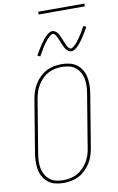

<svg xmlns="http://www.w3.org/2000/svg" viewBox="-115 -1159 756 1228"><g transform="rotate(-10 262.5 -545.5)"><path d="M196 8Q169 8 143.5 2Q118 -4 98 -19Q78 -34 65 -55.5Q52 -77 47 -102.5Q42 -128 42.5 -154.5Q43 -181 47 -208L104 -553Q108 -578 116.5 -602.5Q125 -627 138.5 -649Q152 -671 171.5 -690Q191 -709 214 -721Q237 -733 262.5 -738Q288 -743 313 -743Q340 -743 365.5 -737Q391 -731 411 -716Q431 -701 444 -679.5Q457 -658 462 -632.5Q467 -607 466.5 -580.5Q466 -554 462 -527L405 -182Q401 -157 393 -132.5Q385 -108 371 -86Q357 -64 337.5 -45Q318 -26 295 -14Q272 -2 246.5 3Q221 8 196 8ZM197 -10Q219 -10 242 -14.5Q265 -19 286.5 -30.5Q308 -42 325 -59.5Q342 -77 354.5 -97.5Q367 -118 374.5 -140Q382 -162 385 -185L442 -530Q446 -554 447 -578Q448 -602 443.5 -624.5Q439 -647 428 -666.5Q417 -686 399.5 -700Q382 -714 359 -719.5Q336 -725 312 -725Q290 -725 267 -720.5Q244 -716 222.5 -704.5Q201 -693 184 -675.5Q167 -658 154.5 -637.5Q142 -617 135 -595Q128 -573 124 -550L67 -205Q63 -181 62 -157Q61 -133 65.5 -110.5Q70 -88 81 -68.5Q92 -49 109.5 -35Q127 -21 150 -15.5Q173 -10 197 -10ZM390 -813Q384 -813 378 -815.5Q372 -818 367.5 -822Q363 -826 358.5 -830.5Q354 -835 351.5 -840Q349 -845 346.5 -850.5Q344 -856 341.5 -861.5Q339 -867 336 -872.5Q333 -878 331 -884.5Q329 -891 326.5 -897Q324 -903 321 -908.5Q318 -914 316.5 -918.5Q315 -923 311 -929Q307 -935 302.5 -939Q298 -943 292 -943Q287 -943 285 -941.5Q283 -940 279 -938Q275 -936 270.5 -932Q266 -928 260 -922Q254 -916 252 -913.5Q250 -911 247.5 -907.5Q245 -904 242.5 -901Q240 -898 237.5 -894.5Q235 -891 232 -887Q229 -883 226.5 -878.5Q224 -874 220.5 -869.5Q217 -865 214.5 -860Q212 -855 208.5 -849.5Q205 -844 202 -838.5Q199 -833 195.5 -827Q192 -821 188 -815L171 -823Q177 -835 183 -845Q189 -855 194.5 -864Q200 -873 205 -881Q210 -889 215.5 -896.5Q221 -904 225.5 -910Q230 -916 234.5 -921.5Q239 -927 246.5 -935Q254 -943 262 -949Q270 -955 276.5 -958Q283 -961 292 -961Q298 -961 304 -958.5Q310 -956 314.5 -952.5Q319 -949 323.5 -944Q328 -939 330.5 -934Q333 -929 335.5 -923.5Q338 -918 340.5 -912.5Q343 -907 345.5 -901.5Q348 -896 350.5 -889.5Q353 -883 355.5 -877Q358 -871 360.5 -865.5Q363 -860 365 -855.5Q367 -851 371 -845Q375 -839 379.5 -835Q384 -831 390 -831Q395 -831 397 -832.5Q399 -834 403 -836Q407 -838 411.5 -842Q416 -846 422 -852Q428 -858 430 -860.5Q432 -863 434.5 -866.5Q437 -870 439.5 -873Q442 -876 444.5 -880Q447 -884 450 -887.5Q453 -891 455.5 -895.5Q458 -900 461.5 -904.5Q465 -909 467.5 -914Q470 -919 473.5 -924.5Q477 -930 480 -935.5Q483 -941 486.5 -947Q490 -953 494 -959L511 -951Q505 -939 499 -929Q493 -919 487.5 -910Q482 -901 477 -893Q472 -885 466.5 -877.5Q461 -870 456.5 -864Q452 -858 447.5 -852.5Q443 -847 435.5 -839Q428 -831 420 -825Q412 -819 405.5 -816Q399 -813 390 -813ZM224 -1081 225 -1099H525L524 -1081Z"/></g></svg>

Font: Iosevka Curly Slab Thin
Style: Italic
Weight: 100
Italic angle: -9°
Monospace: yes
Designer: Belleve Invis
Foundry: Belleve Invis
Version: Version 22.1.2; ttfautohint (v1.8.4)